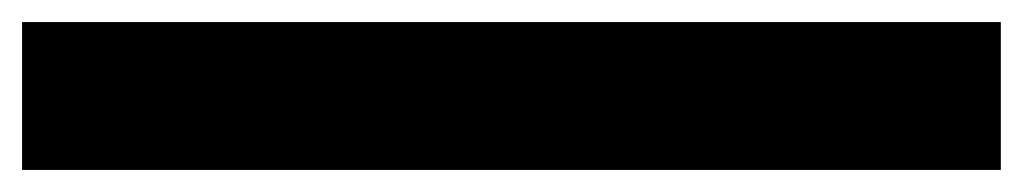

<svg xmlns="http://www.w3.org/2000/svg" viewBox="-23 -154 927 174"><path d="M-3 -134V0H884V-134Z"/></svg>

Font: LT Wave UI Medium
Style: Regular
Weight: 500
Designer: Daniel Lyons
Foundry: New Value
Version: Version 2.5 (Glyphs App)